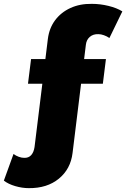

<svg xmlns="http://www.w3.org/2000/svg" viewBox="-130 -772 654 995"><path d="M19 203Q-15 203 -51 192.5Q-87 182 -110 164L-60 26Q-48 35 -33 40.5Q-18 46 -5 46Q18 47 31.5 32Q45 17 49 -10L118 -570Q125 -626 155.5 -667Q186 -708 235 -730.5Q284 -753 346 -752Q389 -752 432 -741.5Q475 -731 504 -713L437 -575Q424 -584 408.5 -589.5Q393 -595 380 -595Q353 -596 335.5 -581Q318 -566 315 -540L246 21Q236 104 175 154Q114 204 19 203ZM15 -338 31 -466H419L403 -338Z"/></svg>

Font: Alexandria ExtraBold
Style: Regular
Weight: 800
Designer: Mohamed Gaber
Foundry: Kief Type Foundry
Version: Version 5.100